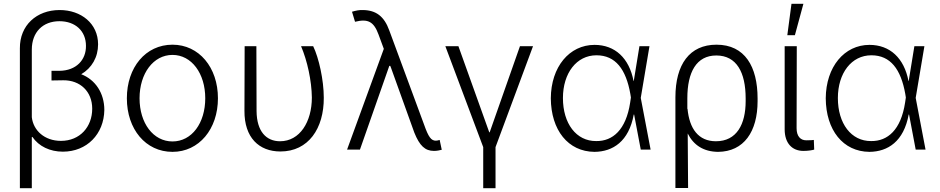

<svg xmlns="http://www.w3.org/2000/svg" viewBox="-20 -790 4963 1014"><path d="M295 -737C173 -737 84 -656 85 -535V204H148V-66L151 -67C185 -17 244 11 312 11C439 11 529 -82 531 -209C531 -298 484 -369 409 -398C465 -431 498 -488 498 -556C498 -666 408 -737 295 -737ZM148 -171V-528C148 -620 206 -678 294 -678C378 -678 434 -626 434 -548C435 -474 383 -417 294 -416H252V-365L314 -366C403 -367 467 -307 467 -216C467 -120 402 -46 302 -46C215 -46 156 -101 148 -171Z M891 12C1031 12 1131 -108 1131 -271C1131 -434 1031 -554 891 -554C749 -554 650 -434 650 -271C650 -108 749 12 891 12ZM717 -271C717 -402 790 -500 891 -500C992 -500 1064 -402 1064 -271C1064 -140 993 -43 891 -43C789 -43 717 -140 717 -271Z M1272 -546 1271 -205C1270 -63 1348 10 1461 10C1609 10 1691 -112 1690 -274C1690 -367 1664 -484 1634 -546H1570C1603 -469 1626 -363 1627 -275C1627 -146 1563 -44 1459 -44C1386 -44 1336 -96 1335 -203L1334 -546Z M2272 7C2287 7 2302 4 2313 1L2302 -51C2295 -49 2288 -47 2282 -47C2257 -47 2243 -66 2220 -131L2036 -629C2009 -704 1966 -736 1897 -737C1878 -738 1859 -734 1839 -728L1855 -675C1923 -692 1954 -676 1979 -608L2007 -532L1813 0H1881L2036 -442H2041L2045 -432L2168 -90C2196 -20 2225 7 2272 7Z M2532 204H2597V-13L2795 -546H2726L2566 -91H2564L2401 -546H2332L2532 -13Z M3120 12C3217 11 3301 -43 3327 -185H3329L3364 0H3416L3364 -273L3410 -546H3357L3327 -362H3326C3303 -483 3228 -553 3120 -553C2987 -553 2890 -437 2889 -271C2890 -103 2980 11 3120 12ZM2953 -272C2953 -404 3025 -498 3130 -498C3231 -498 3286 -424 3309 -294L3312 -275L3308 -248C3286 -104 3216 -44 3129 -45C3023 -44 2953 -138 2953 -272Z M3547 -276V203H3614L3612 -85C3643 -23 3696 11 3772 12C3909 11 3981 -95 3981 -256V-270C3981 -438 3914 -554 3764 -554C3622 -554 3547 -450 3547 -276ZM3610 -271C3610 -409 3658 -497 3763 -497C3870 -497 3918 -408 3918 -270V-256C3918 -134 3871 -44 3761 -44C3668 -44 3621 -111 3611 -215H3610Z M4124 -546V-107C4124 -34 4163 7 4223 7C4249 7 4271 3 4280 0L4278 -51C4273 -50 4260 -49 4238 -49C4207 -49 4187 -71 4187 -113L4188 -546ZM4138 -604H4178L4223 -770H4160Z M4572 12C4669 11 4753 -43 4779 -185H4781L4816 0H4868L4816 -273L4862 -546H4809L4779 -362H4778C4755 -483 4680 -553 4572 -553C4439 -553 4342 -437 4341 -271C4342 -103 4432 11 4572 12ZM4405 -272C4405 -404 4477 -498 4582 -498C4683 -498 4738 -424 4761 -294L4764 -275L4760 -248C4738 -104 4668 -44 4581 -45C4475 -44 4405 -138 4405 -272Z"/></svg>

Font: Wafeq Light
Style: Regular
Weight: 300
Designer: Rasmus Andersson & Azza Alameddine
Foundry: Google & TypeTogether
Version: Version 3.000;January 28, 2025;FontCreator 15.0.0.3014 64-bi